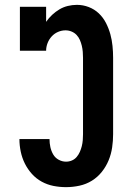

<svg xmlns="http://www.w3.org/2000/svg" viewBox="-20 -763 540 791"><path d="M252 8Q226 8 200.5 3Q175 -2 152 -14.5Q129 -27 111.5 -46.5Q94 -66 82.5 -89Q71 -112 65.5 -138Q60 -164 60 -190H184Q184 -173 187.5 -157Q191 -141 199 -127Q207 -113 221.5 -105Q236 -97 252 -97Q265 -97 276.5 -102Q288 -107 296 -116.5Q304 -126 309 -137.5Q314 -149 317 -161Q320 -173 321 -185.5Q322 -198 322 -210V-525Q322 -537 321 -549.5Q320 -562 317 -574.5Q314 -587 309 -598.5Q304 -610 295.5 -619Q287 -628 275 -633Q263 -638 250 -638Q234 -638 219 -631.5Q204 -625 193 -613Q182 -601 176 -585.5Q170 -570 170 -554H62V-735H170V-673Q181 -689 195 -702Q209 -715 225 -724.5Q241 -734 259.5 -738.5Q278 -743 297 -743Q322 -743 345.5 -734Q369 -725 387 -708Q405 -691 416.5 -668.5Q428 -646 434.5 -622.5Q441 -599 443.5 -574Q446 -549 446 -525V-210Q446 -183 442 -155.5Q438 -128 427.5 -102.5Q417 -77 399.5 -55Q382 -33 358.5 -18.5Q335 -4 307.5 2Q280 8 252 8Z"/></svg>

Font: Iosevka Curly Slab Extrabold
Style: Regular
Weight: 800
Monospace: yes
Designer: Belleve Invis
Foundry: Belleve Invis
Version: Version 22.1.2; ttfautohint (v1.8.4)